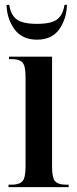

<svg xmlns="http://www.w3.org/2000/svg" viewBox="-20 -769 316 789"><path d="M15 0H262V-10H252Q220 -10 207 -23.5Q194 -37 194 -83V-536H17V-526H29Q59 -526 72 -512.5Q85 -499 85 -454V-84Q85 -38 72 -24Q59 -10 27 -10H15ZM132 -606Q194 -606 224 -649.5Q254 -693 255 -749H245Q239 -708 215 -689.5Q191 -671 132 -671Q73 -671 48.5 -689.5Q24 -708 18 -749H7Q8 -693 39 -649.5Q70 -606 132 -606Z"/></svg>

Font: Noto Serif Display Condensed Semi
Style: Regular
Weight: 600
Width: 3
Designer: Monotype Design Team
Foundry: Monotype Imaging Inc.
Version: Version 1.900